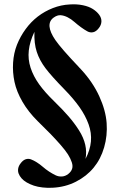

<svg xmlns="http://www.w3.org/2000/svg" viewBox="-20 -734 566 910"><path d="M310.1 -712.9Q343.8 -715.3 372.8 -709.2Q401.9 -703.1 420.7 -690.9Q439.5 -678.7 450.4 -663.6Q461.4 -648.4 460.7 -631.8Q460 -615.2 448.2 -600.6Q436 -584.5 421.6 -581.3Q407.2 -578.1 393.6 -585.7Q379.9 -593.3 363.8 -605Q347.7 -616.7 332.5 -630.1Q317.4 -643.6 300.5 -652.1Q283.7 -660.6 267.6 -661.9Q251.5 -663.1 233.9 -650.4Q191.4 -619.1 242.2 -544.4Q269.5 -504.9 353 -417L353.5 -416.5L354 -416L354.5 -415.5V-415L355 -414.6L355.5 -414.1L356 -413.6L356.4 -413.1L356.9 -412.6L357.4 -412.1L357.9 -411.6L358.9 -410.6L359.4 -410.2L359.9 -409.7L360.4 -409.2L360.8 -408.7L361.3 -408.2L361.8 -407.7L362.3 -407.2V-406.7L362.8 -406.2L363.3 -405.8L363.8 -405.3L364.3 -404.8L364.7 -404.3L365.7 -403.3Q420.4 -343.8 450.7 -277.3Q481 -210.9 485.4 -151.1Q489.7 -91.3 473.6 -35.6Q457.5 20 423.8 60.8Q390.1 101.6 339.8 127.2Q289.6 152.8 229.5 155.8Q205.1 157.2 181.9 154.5Q158.7 151.9 140.4 145.8Q122.1 139.6 106.9 130.9Q91.8 122.1 82.3 111.3Q72.8 100.6 68.4 88.9Q64 77.1 66.2 64.7Q68.4 52.2 77.1 41Q87.9 25.9 100.8 21.2Q113.8 16.6 126.5 21.2Q139.2 25.9 154.1 35.2Q168.9 44.4 182.9 56.6Q196.8 68.8 212.6 79.1Q228.5 89.4 242.9 96.4Q257.3 103.5 273.2 102.5Q289.1 101.6 303.2 90.8Q316.9 80.1 321.5 66.7Q326.2 53.2 320.3 35.4Q314.5 17.6 302.7 -1.2Q291 -20 267.8 -46.6Q244.6 -73.2 220 -98.6Q195.3 -124 158.2 -160.2Q114.3 -203.6 86.4 -251.7Q58.6 -299.8 48.8 -345.5Q39.1 -391.1 42 -436.8Q44.9 -482.4 60.5 -522Q76.2 -561.5 101.6 -596.2Q127 -630.9 159.4 -655.8Q191.9 -680.7 230.7 -695.8Q269.5 -710.9 310.1 -712.9ZM143.1 -583Q121.1 -536.6 116.5 -494.9Q111.8 -453.1 125 -412.8Q138.2 -372.6 165.5 -334.5Q192.9 -296.4 237.3 -253.4Q277.3 -214.4 304.9 -182.6Q332.5 -150.9 354.5 -116.2Q376.5 -81.5 384 -47.9Q391.6 -14.2 385.3 19Q407.2 -22.5 410.9 -63.2Q414.6 -104 399.9 -144.8Q385.3 -185.5 357.2 -225.6Q329.1 -265.6 285.2 -310.5Q224.1 -373 195.8 -410.4Q167.5 -447.8 154.3 -488Q141.1 -528.3 143.1 -583Z"/></svg>

Font: Cinzel Decorative Bold
Style: Regular
Weight: 700
Designer: Natanael Gama
Version: Version 1.001;PS 001.001;hotconv 1.0.56;makeotf.lib2.0.21325